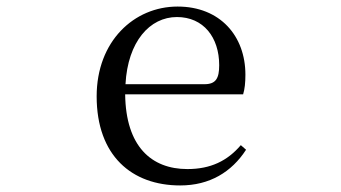

<svg xmlns="http://www.w3.org/2000/svg" viewBox="-20 -551 1040 586"><path d="M530 15C620 15 687 -26 731 -94L715 -108C674 -60 623 -35 552 -35C442 -35 364 -104 362 -263H722C727 -279 729 -299 729 -323C729 -441 652 -531 522 -531C389 -531 275 -425 275 -257C275 -76 382 15 530 15ZM363 -294C370 -424 437 -499 520 -499C601 -499 649 -437 649 -352C649 -312 639 -294 604 -294Z"/></svg>

Font: Harano Aji Mincho TW
Style: Regular
Weight: 400
Foundry: Masamichi Hosoda
Version: HaranoAjiMinchoTW-Regular version 20230610;ttx 4.39.4